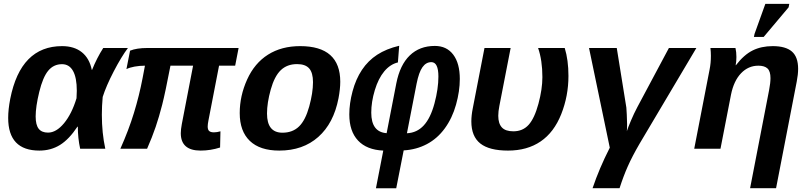

<svg xmlns="http://www.w3.org/2000/svg" viewBox="-20 -780 4241 1007"><path d="M386.2 -115.7Q342.3 -49.3 294.7 -19.8Q247.1 9.8 186.5 9.8Q22.9 9.8 22.9 -161.6Q22.9 -206.1 33.7 -261.7Q88.4 -538.1 305.7 -538.1Q369.1 -538.1 409.2 -506.1Q449.2 -474.1 461.4 -413.6H462.9Q487.8 -475.6 521.5 -528.3H650.9Q616.2 -481.9 576.4 -405.3Q536.6 -328.6 518.6 -271.5Q514.2 -224.1 514.2 -178.2Q514.2 -83 532.2 0H400.4Q388.2 -55.7 388.2 -115.7ZM167 -169.4Q167 -125 182.9 -104.7Q198.7 -84.5 231.9 -84.5Q274.9 -84.5 315.7 -133.5Q356.4 -182.6 381.3 -264.6L382.8 -304.2Q382.8 -372.6 363 -408Q343.3 -443.4 305.2 -443.4Q261.2 -443.4 232.9 -409.2Q204.6 -375 185.8 -297.6Q167 -220.2 167 -169.4Z M1128.9 -435.5 1073.2 -147.9Q1069.3 -128.4 1069.3 -116.7Q1069.3 -99.6 1077.1 -92.8Q1085 -85.9 1102.1 -85.9Q1117.7 -85.9 1136.2 -91.3L1134.3 -6.3Q1084 9.8 1032.2 9.8Q928.2 9.8 928.2 -81.5Q928.2 -100.6 933.6 -129.4L992.7 -435.5H874Q846.7 -293.5 830.6 -230.5Q814.5 -167.5 796.4 -114.3Q778.3 -61 751.5 0H611.3Q654.8 -97.2 682.6 -188Q710.4 -278.8 728 -371.1L740.2 -435.5Q712.4 -435.5 685.8 -430.7Q659.2 -425.8 643.1 -417.5L662.1 -514.2Q696.3 -528.3 753.4 -528.3H1231.4L1213.4 -435.5Z M1444.8 9.8Q1343.3 9.8 1290.3 -41Q1237.3 -91.8 1237.3 -187Q1237.3 -276.9 1276.1 -362.8Q1314.9 -448.7 1385.7 -493.4Q1456.5 -538.1 1554.2 -538.1Q1764.6 -538.1 1764.6 -351.1Q1764.6 -314 1755.4 -264.6Q1730 -133.3 1649.4 -61.8Q1568.8 9.8 1444.8 9.8ZM1621.6 -349.1Q1621.6 -398.4 1601.6 -421.1Q1581.5 -443.8 1538.1 -443.8Q1485.8 -443.8 1452.6 -411.9Q1419.4 -379.9 1399.9 -310.1Q1380.4 -240.2 1380.4 -184.6Q1380.4 -84 1461.4 -84Q1514.6 -84 1548.3 -116.7Q1582 -149.4 1601.8 -221.4Q1621.6 -293.5 1621.6 -349.1Z M2058.1 207.5H1951.7L1990.2 9.8Q1903.3 5.9 1857.7 -43Q1812 -91.8 1812 -180.2Q1812 -237.3 1829.1 -301.3Q1846.2 -365.2 1878.4 -413.6Q1910.6 -461.9 1958.3 -492.9Q2005.9 -523.9 2073.7 -540L2066.9 -452.6Q2026.4 -442.9 1995.4 -405.8Q1964.4 -368.7 1945.8 -307.1Q1927.2 -245.6 1927.2 -189Q1927.2 -87.4 2007.8 -81.5L2058.6 -342.8Q2077.6 -439.5 2129.2 -489.3Q2180.7 -539.1 2260.7 -539.1Q2322.8 -539.1 2357.2 -493.4Q2391.6 -447.8 2391.6 -365.7Q2391.6 -301.8 2371.8 -231.2Q2352.1 -160.6 2313 -106.9Q2273.9 -53.2 2219 -24.2Q2164.1 4.9 2097.2 8.8ZM2279.3 -378.4Q2279.3 -454.1 2242.2 -454.1Q2214.4 -454.1 2195.6 -427.5Q2176.8 -400.9 2165 -341.3L2114.3 -81.1Q2167 -83.5 2202.6 -122.3Q2238.3 -161.1 2258.8 -237.8Q2279.3 -314.5 2279.3 -378.4Z M2644.5 9.8Q2546.4 9.8 2499.3 -27.3Q2452.1 -64.5 2452.1 -143.1Q2452.1 -174.3 2459.5 -211.4L2521 -528.3H2658.2L2599.1 -224.6Q2593.3 -195.3 2593.3 -172.9Q2593.3 -132.3 2612.1 -111.8Q2630.9 -91.3 2672.4 -91.3Q2721.7 -91.3 2752.4 -125.2Q2783.2 -159.2 2804 -235.8Q2824.7 -312.5 2824.7 -375.5Q2824.7 -463.4 2802.2 -528.3H2941.9Q2961.4 -464.8 2961.4 -381.8Q2961.4 -276.9 2923.6 -181.4Q2885.7 -85.9 2815.4 -38.1Q2745.1 9.8 2644.5 9.8Z M3269 -128.4Q3269 -103 3267.6 -91.8Q3273.9 -111.3 3289.3 -147.7Q3304.7 -184.1 3322.8 -218.3L3488.3 -528.3H3632.3L3334.5 -26.4Q3295.9 40 3272.7 92.3Q3249.5 144.5 3229.5 207H3087.9Q3123 103 3178.2 -5.4L3069.3 -528.3H3214.8L3265.1 -215.8Q3265.6 -212.9 3267.3 -179.7Q3269 -146.5 3269 -128.4Z M3914.1 207 4013.7 -307.1Q4021 -345.2 4021 -370.1Q4021 -406.2 4005.4 -420.9Q3989.7 -435.5 3957.5 -435.5Q3904.8 -435.5 3866.7 -395.8Q3828.6 -356 3814 -283.7L3758.8 0H3621.1L3701.7 -415.5Q3708.5 -448.7 3708.5 -487.3Q3708.5 -507.8 3706.1 -528.3H3837.4Q3842.3 -506.8 3842.3 -481Q3842.3 -457.5 3838.4 -438H3839.8Q3881.8 -492.7 3927.5 -515.4Q3973.1 -538.1 4032.7 -538.1Q4100.6 -538.1 4133.3 -509.8Q4166 -481.4 4166 -418.9Q4166 -389.6 4158.7 -352.1L4050.3 207ZM3934.1 -586.4 3937.5 -602.5 3994.1 -759.8H4119.6L4116.2 -741.7L3985.4 -586.4Z"/></svg>

Font: Cousine
Style: Bold Italic
Weight: 700
Italic angle: -12°
Monospace: yes
Designer: Steve Matteson
Foundry: Ascender Corporation
Version: Version 1.20